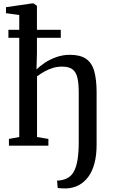

<svg xmlns="http://www.w3.org/2000/svg" viewBox="-20 -840 652 1107"><path d="M360.5 246.5Q356 246.5 345.5 246.2Q335 246 325.2 245.2Q315.5 244.5 312.5 243L309 201Q316.5 202 333.8 198.8Q351 195.5 362 190Q388 179.5 404 152.2Q420 125 427 81.5Q434 38 434 -23V-306Q434 -356.5 426.8 -389.8Q419.5 -423 399 -439.5Q378.5 -456 338 -456Q310.5 -456 284.8 -448.2Q259 -440.5 236 -427.5Q213 -414.5 193.5 -400V-50L259 -39V0H31.5V-39L91 -50V-753.5L14.5 -764V-798.5L166 -820.5H173.5L193 -806.5V-532.5L190.5 -439.5Q208.5 -458 238 -477.8Q267.5 -497.5 305 -510.8Q342.5 -524 383 -524Q442.5 -524 476.2 -500.8Q510 -477.5 523.5 -429.2Q537 -381 537 -306.5V-5Q537 54.5 525 100.5Q513 146.5 489.8 178.5Q466.5 210.5 434 227.8Q401.5 245 360.5 246.5ZM28.5 -622V-668H330.5V-622Z"/></svg>

Font: Merriweather 60pt
Style: Regular
Weight: 400
Version: Version 2.100